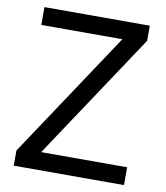

<svg xmlns="http://www.w3.org/2000/svg" viewBox="-81 -781 734 849"><g transform="rotate(10 286.0 -357.0)"><path d="M533 0H38V-68L414 -634H50V-714H523V-646L147 -80H533Z"/></g></svg>

Font: Noto Sans Tifinagh Adrar
Style: Regular
Weight: 400
Designer: JamraPatel
Foundry: JamraPatel LLC
Version: Version 2.006; ttfautohint (v1.8.4.7-5d5b)